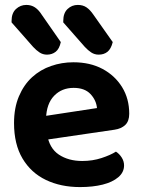

<svg xmlns="http://www.w3.org/2000/svg" viewBox="-20 -745 579 780"><path d="M124 -171 118 -267 374 -306Q371 -338 347.5 -363Q324 -388 279 -388Q231 -388 200 -356Q169 -324 167 -264L171 -201Q180 -143 219 -117Q258 -91 314 -91Q356 -91 392.5 -103Q429 -115 451 -129Q465 -120 474.5 -105Q484 -90 484 -73Q484 -45 460.5 -25Q437 -5 397 5Q357 15 305 15Q227 15 166.5 -14Q106 -43 71.5 -101Q37 -159 37 -245Q37 -307 57 -354Q77 -401 110.5 -431.5Q144 -462 187.5 -477Q231 -492 278 -492Q346 -492 396.5 -465Q447 -438 476 -391Q505 -344 505 -283Q505 -253 489 -237.5Q473 -222 445 -218ZM115 -554 27 -654V-660Q27 -692 45 -708.5Q63 -725 87 -725Q107 -725 122 -715Q137 -705 149 -686L227 -574Q221 -546 206 -534.5Q191 -523 171 -523Q154 -523 140.5 -532Q127 -541 115 -554ZM325 -554 237 -654V-660Q237 -692 254.5 -708.5Q272 -725 296 -725Q317 -725 331.5 -715Q346 -705 359 -686L438 -574Q431 -546 416.5 -534.5Q402 -523 381 -523Q364 -523 350.5 -532Q337 -541 325 -554Z"/></svg>

Font: BalooTamma2Bold
Style: Bold
Weight: 700
Designer: Divya Kowshik, Shuchita Grover and Ek Type
Foundry: Ek Type
Version: Version 1.700